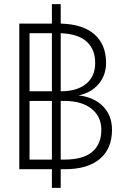

<svg xmlns="http://www.w3.org/2000/svg" viewBox="-20 -825 640 936"><path d="M74 0V-710H233V-805H276V-710Q385 -707 441 -657Q497 -607 497 -519Q497 -457 460 -414.5Q423 -372 363 -360Q439 -351 482.5 -306.5Q526 -262 526 -192Q526 -100 466.5 -50Q407 0 295 0H276V91H233V0ZM124 -380H233V-663H124ZM444 -518Q444 -585 402 -622.5Q360 -660 276 -663V-380Q355 -380 399.5 -416Q444 -452 444 -518ZM124 -47H233V-333H124ZM294 -333H276V-47H294Q385 -47 429.5 -84.5Q474 -122 474 -192Q474 -257 426 -295Q378 -333 294 -333Z"/></svg>

Font: Geist Mono ExtraLight
Style: Regular
Weight: 200
Monospace: yes
Designer: Basement.studio, Andrés Briganti, Mateo Zaragoza
Foundry: Basement.studio, Vercel, Andrés Briganti, Guido Ferreyra, Mateo Zaragoza
Version: Version 1.500; ttfautohint (v1.8.4.7-5d5b)